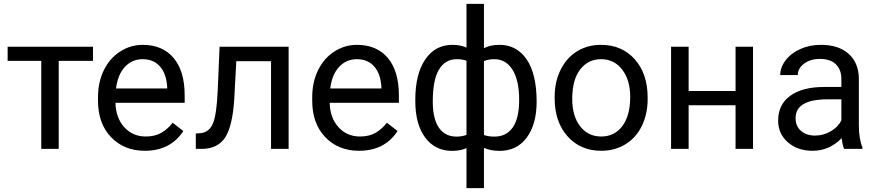

<svg xmlns="http://www.w3.org/2000/svg" viewBox="-20 -770 4535 993"><path d="M460.9 -455.1H283.7V0H193.4V-455.1H19.5V-528.3H460.9Z M729 9.8Q621.6 9.8 554.2 -60.8Q486.8 -131.3 486.8 -249.5V-266.1Q486.8 -344.7 516.8 -406.5Q546.9 -468.3 600.8 -503.2Q654.8 -538.1 717.8 -538.1Q820.8 -538.1 877.9 -470.2Q935.1 -402.3 935.1 -275.9V-238.3H577.1Q579.1 -160.2 622.8 -112.1Q666.5 -64 733.9 -64Q781.7 -64 814.9 -83.5Q848.1 -103 873 -135.3L928.2 -92.3Q861.8 9.8 729 9.8ZM717.8 -463.9Q663.1 -463.9 626 -424.1Q588.9 -384.3 580.1 -312.5H844.7V-319.3Q840.8 -388.2 807.6 -426Q774.4 -463.9 717.8 -463.9Z M1472.7 -528.3V0H1381.8V-453.6H1202.1L1191.4 -255.9Q1182.6 -119.6 1145.8 -61Q1108.9 -2.4 1028.8 0H992.7V-79.6L1018.6 -81.5Q1062.5 -86.4 1081.5 -132.3Q1100.6 -178.2 1106 -302.2L1115.7 -528.3Z M1836.9 9.8Q1729.5 9.8 1662.1 -60.8Q1594.7 -131.3 1594.7 -249.5V-266.1Q1594.7 -344.7 1624.8 -406.5Q1654.8 -468.3 1708.7 -503.2Q1762.7 -538.1 1825.7 -538.1Q1928.7 -538.1 1985.8 -470.2Q2043 -402.3 2043 -275.9V-238.3H1685.1Q1687 -160.2 1730.7 -112.1Q1774.4 -64 1841.8 -64Q1889.6 -64 1922.9 -83.5Q1956.1 -103 1981 -135.3L2036.1 -92.3Q1969.7 9.8 1836.9 9.8ZM1825.7 -463.9Q1771 -463.9 1733.9 -424.1Q1696.8 -384.3 1688 -312.5H1952.6V-319.3Q1948.7 -388.2 1915.5 -426Q1882.3 -463.9 1825.7 -463.9Z M2127.9 -254.4Q2127.9 -386.7 2179.2 -462.4Q2230.5 -538.1 2319.8 -538.1Q2361.3 -538.1 2392.6 -523.9V-750H2482.9V-521Q2517.1 -538.1 2563 -538.1Q2652.8 -538.1 2704.1 -462.4Q2755.4 -386.7 2755.4 -244.1Q2755.4 -127.4 2704.3 -58.6Q2653.3 10.3 2564 10.3Q2516.6 10.3 2482.9 -5.4V203.1H2392.6V-3.9Q2360.4 10.3 2318.8 10.3Q2230 10.3 2179 -58.6Q2127.9 -127.4 2127.9 -247.1ZM2665 -254.4Q2665 -354 2630.9 -408.9Q2596.7 -463.9 2536.6 -463.9Q2505.9 -463.9 2482.9 -454.1V-71.8Q2504.9 -63.5 2537.6 -63.5Q2598.1 -63.5 2631.6 -110.4Q2665 -157.2 2665 -254.4ZM2218.3 -244.1Q2218.3 -155.3 2250 -109.4Q2281.7 -63.5 2341.3 -63.5Q2369.6 -63.5 2392.6 -72.3V-455.6Q2372.1 -463.9 2342.3 -463.9Q2282.7 -463.9 2250.5 -410.6Q2218.3 -357.4 2218.3 -244.1Z M2848.6 -269Q2848.6 -346.7 2879.2 -408.7Q2909.7 -470.7 2964.1 -504.4Q3018.6 -538.1 3088.4 -538.1Q3196.3 -538.1 3262.9 -463.4Q3329.6 -388.7 3329.6 -264.6V-258.3Q3329.6 -181.2 3300 -119.9Q3270.5 -58.6 3215.6 -24.4Q3160.6 9.8 3089.4 9.8Q2981.9 9.8 2915.3 -64.9Q2848.6 -139.6 2848.6 -262.7ZM2939.5 -258.3Q2939.5 -170.4 2980.2 -117.2Q3021 -64 3089.4 -64Q3158.2 -64 3198.7 -117.9Q3239.3 -171.9 3239.3 -269Q3239.3 -356 3198 -409.9Q3156.7 -463.9 3088.4 -463.9Q3021.5 -463.9 2980.5 -410.6Q2939.5 -357.4 2939.5 -258.3Z M3874.5 0H3784.2V-225.6H3541.5V0H3450.7V-528.3H3541.5V-299.3H3784.2V-528.3H3874.5Z M4345.7 0Q4337.9 -15.6 4333 -55.7Q4270 9.8 4182.6 9.8Q4104.5 9.8 4054.4 -34.4Q4004.4 -78.6 4004.4 -146.5Q4004.4 -229 4067.1 -274.7Q4129.9 -320.3 4243.7 -320.3H4331.5V-361.8Q4331.5 -409.2 4303.2 -437.3Q4274.9 -465.3 4219.7 -465.3Q4171.4 -465.3 4138.7 -440.9Q4106 -416.5 4106 -381.8H4015.1Q4015.1 -421.4 4043.2 -458.3Q4071.3 -495.1 4119.4 -516.6Q4167.5 -538.1 4225.1 -538.1Q4316.4 -538.1 4368.2 -492.4Q4419.9 -446.8 4421.9 -366.7V-123.5Q4421.9 -50.8 4440.4 -7.8V0ZM4195.8 -68.8Q4238.3 -68.8 4276.4 -90.8Q4314.5 -112.8 4331.5 -147.9V-256.3H4260.7Q4094.7 -256.3 4094.7 -159.2Q4094.7 -116.7 4123 -92.8Q4151.4 -68.8 4195.8 -68.8Z"/></svg>

Font: Noboto
Style: Regular
Weight: 400
Designer: Google
Version: Version 2.001101; 2014